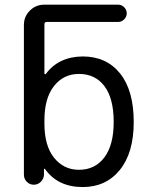

<svg xmlns="http://www.w3.org/2000/svg" viewBox="-20 -794 623 804"><path d="M456.1 -283.2Q456.1 -381.8 417.5 -433.1Q378.9 -484.4 310.5 -484.4Q246.1 -484.4 206.1 -433.6Q166 -382.8 166 -290V-276.4Q166 -183.6 206.5 -133.3Q247.1 -83 310.5 -83Q377.9 -83 417 -134.8Q456.1 -186.5 456.1 -283.2ZM168 -86.9Q167 -87.9 165.5 -87.4Q164.1 -86.9 164.1 -85V-61.5Q163.1 -44.9 150.9 -32.7Q138.7 -20.5 121.6 -20.5Q104.5 -20.5 92.3 -32.7Q80.1 -44.9 80.1 -62.5V-689.5Q80.1 -724.6 105 -749.5Q129.9 -774.4 165 -774.4H474.6Q489.3 -774.4 500 -763.7Q510.7 -752.9 510.7 -738.3Q510.7 -723.6 500 -712.9Q489.3 -702.1 474.6 -702.1H175.8Q166 -702.1 166 -692.4V-486.3Q166 -484.4 168 -483.4Q169.9 -482.4 171.9 -484.4Q225.6 -556.6 326.2 -557.6Q425.8 -557.6 482.9 -486.3Q540 -415 540 -283.2Q540 -154.3 481.9 -82.5Q423.8 -10.7 326.2 -10.7Q221.7 -10.7 168 -86.9Z"/></svg>

Font: Gen Jyuu GothicX Regular
Style: Regular
Weight: 400
Designer: [Source Han Sans]
Ryoko NISHIZUKA  (kana & ideographs); Paul D. Hunt (Latin, Greek & Cyrillic); Wenlong ZHANG  (bopomofo
Version: Version 1.002.20150607